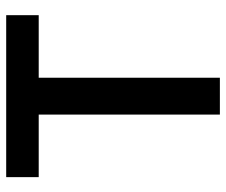

<svg xmlns="http://www.w3.org/2000/svg" viewBox="-75 -655 730 620"><g transform="rotate(-90 290.0 -345.0)"><path d="M28 -585V-690H551V-585H349V0H230V-585Z"/></g></svg>

Font: Radio Canada Medium
Style: Regular
Weight: 500
Designer: Charles Daoud, Etienne Aubert Bonn, Alexandre Saumier Demers, Jacques Le Bailly
Foundry: Radio-Canada
Version: Version 2.104; ttfautohint (v1.8.4.7-5d5b);gftools[0.9.28.de